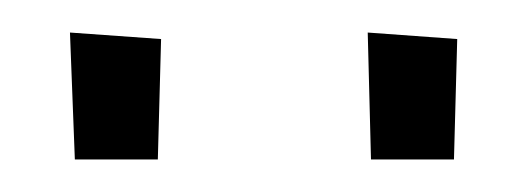

<svg xmlns="http://www.w3.org/2000/svg" viewBox="-20 -731 325 118"><path d="M259 -633H208L206 -711L261 -707ZM77 -633H26L23 -711L79 -707Z"/></svg>

Font: Truculenta Light
Style: Regular
Weight: 300
Version: Version 1.002